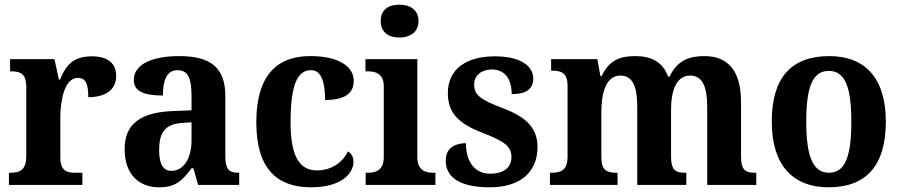

<svg xmlns="http://www.w3.org/2000/svg" viewBox="-20 -788 3838 818"><path d="M18 0H331V-52H301C264 -52 237 -60 237 -119V-287C237 -348 251 -456 311 -456C347 -456 356 -429 356 -374C431 -374 475 -406 475 -465C475 -516 442 -548 371 -548C295 -548 261 -513 236 -449H231L212 -536H23V-484H26C67 -484 92 -475 92 -416V-124C92 -61 63 -52 21 -52H18Z M657 10C728 10 755 -17 796 -71H804L824 0H999V-52H996C954 -52 940 -68 940 -123V-378C940 -503 874 -549 743 -549C636 -549 550 -518 550 -447C550 -400 591 -381 674 -381C674 -445 690 -489 736 -489C787 -489 796 -444 796 -374V-318L719 -315C580 -310 511 -261 511 -153C511 -42 575 10 657 10ZM710 -60C674 -60 658 -91 658 -148C658 -221 681 -259 755 -264L796 -267V-191C796 -112 762 -60 710 -60Z M1305 10C1436 10 1486 -50 1486 -99C1486 -118 1478 -134 1462 -143C1441 -97 1393 -62 1330 -62C1251 -62 1218 -131 1218 -267C1218 -439 1252 -489 1306 -489C1352 -489 1365 -430 1365 -362C1464 -362 1487 -401 1487 -444C1487 -503 1426 -549 1302 -549C1173 -549 1072 -482 1072 -266C1072 -62 1167 10 1305 10Z M1682 -628C1725 -628 1763 -650 1763 -698C1763 -748 1725 -768 1682 -768C1636 -768 1602 -748 1602 -698C1602 -650 1636 -628 1682 -628ZM1538 0H1835V-52H1824C1793 -52 1758 -62 1758 -119V-536H1537V-484H1550C1579 -484 1615 -474 1615 -421V-119C1615 -62 1580 -52 1548 -52H1538Z M2067 10C2197 10 2270 -55 2270 -162C2270 -250 2211 -293 2123 -327C2027 -363 2000 -383 2000 -428C2000 -469 2034 -492 2075 -492C2129 -492 2160 -454 2160 -387C2225 -387 2252 -411 2252 -454C2252 -501 2206 -548 2089 -548C1969 -548 1888 -496 1888 -391C1888 -300 1942 -257 2046 -218C2130 -185 2159 -163 2159 -119C2159 -79 2132 -48 2068 -48C2005 -48 1965 -96 1965 -178C1928 -178 1879 -164 1879 -104C1879 -37 1932 10 2067 10Z M2323 0H2611V-52H2608C2567 -52 2542 -61 2542 -117V-310C2542 -393 2562 -466 2623 -466C2677 -466 2695 -417 2695 -331V0H2904V-52H2900C2859 -52 2839 -61 2839 -123V-322C2839 -400 2861 -466 2920 -466C2974 -466 2993 -417 2993 -331V0H3202V-52H3199C3157 -52 3137 -61 3137 -123V-355C3137 -490 3078 -549 2981 -549C2918 -549 2866 -532 2833 -462H2826C2804 -524 2755 -549 2687 -549C2621 -549 2576 -532 2543 -464H2538L2525 -536H2328V-487H2331C2372 -487 2398 -478 2398 -421V-121C2398 -61 2369 -52 2327 -52H2323Z M3510 10C3670 10 3754 -82 3754 -270C3754 -458 3663 -549 3513 -549C3352 -549 3268 -458 3268 -270C3268 -82 3360 10 3510 10ZM3512 -52C3441 -52 3415 -127 3415 -270C3415 -413 3440 -486 3511 -486C3582 -486 3607 -413 3607 -270C3607 -127 3583 -52 3512 -52Z"/></svg>

Font: Noto Serif Bengali SemiCondensed
Style: Bold
Weight: 700
Width: 4
Designer: Juan Bruce, Universal Thirst, Indian Type Foundry and the Monotype Design Team.
Foundry: Monotype Imaging Inc.
Version: Version 2.003